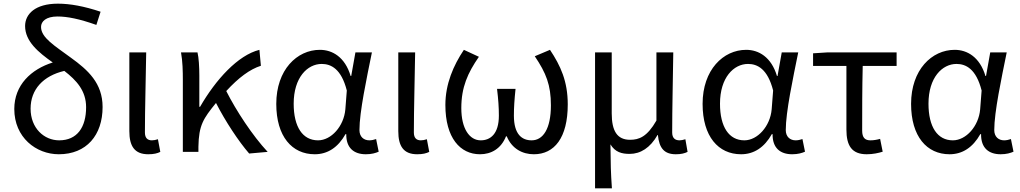

<svg xmlns="http://www.w3.org/2000/svg" viewBox="-20 -829 5567 1048"><path d="M303 -63C221 -63 147 -129 147 -236C147 -341 216 -415 331 -442C397 -391 450 -334 450 -244C450 -134 401 -63 303 -63ZM529 -765C439 -795 363 -809 296 -809C172 -809 117 -752 117 -687C117 -603 190 -543 268 -488C150 -451 58 -365 58 -234C58 -79 177 13 301 13C452 13 540 -91 540 -245C540 -375 460 -447 367 -514C279 -579 204 -623 204 -682C204 -712 231 -739 294 -739C347 -739 413 -726 506 -693Z M789 13C820 13 839 8 855 0L842 -69C830 -65 819 -63 809 -63C786 -63 771 -75 771 -106C771 -237 776 -396 778 -543H686V-113C686 -32 714 13 789 13Z M1441 0C1358 -89 1269 -225 1215 -332C1282 -405 1344 -451 1404 -470L1396 -557C1279 -528 1158 -395 1072 -246H1068V-416C1068 -464 1065 -514 1058 -543H968C977 -495 978 -438 978 -394V0H1063V-28C1065 -146 1090 -182 1159 -267C1210 -167 1282 -58 1340 9Z M1698 13C1768 13 1825 -24 1866 -97H1870C1869 -21 1912 13 1977 13C2009 13 2031 6 2047 -1L2033 -70C2022 -66 2008 -63 1996 -63C1966 -63 1942 -82 1942 -119C1942 -218 1981 -400 2010 -543H1920L1897 -414H1894C1863 -518 1794 -557 1726 -557C1601 -557 1488 -448 1488 -262C1488 -84 1574 13 1698 13ZM1716 -63C1632 -63 1583 -136 1583 -263C1583 -406 1658 -480 1736 -480C1787 -480 1843 -453 1873 -335L1865 -232C1857 -140 1788 -63 1716 -63Z M2257 13C2288 13 2307 8 2323 0L2310 -69C2298 -65 2287 -63 2277 -63C2254 -63 2239 -75 2239 -106C2239 -237 2244 -396 2246 -543H2154V-113C2154 -32 2182 13 2257 13Z M2600 13C2661 13 2715 -17 2742 -85H2746C2774 -17 2832 13 2894 13C3006 13 3079 -77 3079 -259C3079 -385 3040 -470 2982 -557L2899 -522C2961 -430 2987 -365 2987 -254C2987 -124 2943 -63 2882 -63C2830 -63 2785 -94 2785 -198C2785 -243 2788 -286 2794 -344H2693C2700 -286 2703 -243 2703 -198C2703 -97 2656 -63 2604 -63C2543 -63 2498 -126 2498 -239C2498 -353 2533 -431 2594 -519L2512 -557C2455 -472 2411 -371 2411 -256C2411 -76 2492 13 2600 13Z M3228 199H3320C3314 114 3313 66 3312 -41C3338 2 3374 11 3417 11C3476 11 3529 -22 3569 -92H3571C3578 -19 3607 13 3669 13C3698 13 3717 8 3733 0L3721 -69C3708 -65 3698 -63 3689 -63C3665 -63 3649 -75 3649 -106C3649 -237 3653 -396 3655 -543H3563V-171C3512 -82 3468 -66 3419 -66C3348 -66 3319 -115 3319 -210V-543H3228Z M4025 13C4095 13 4152 -24 4193 -97H4197C4196 -21 4239 13 4304 13C4336 13 4358 6 4374 -1L4360 -70C4349 -66 4335 -63 4323 -63C4293 -63 4269 -82 4269 -119C4269 -218 4308 -400 4337 -543H4247L4224 -414H4221C4190 -518 4121 -557 4053 -557C3928 -557 3815 -448 3815 -262C3815 -84 3901 13 4025 13ZM4043 -63C3959 -63 3910 -136 3910 -263C3910 -406 3985 -480 4063 -480C4114 -480 4170 -453 4200 -335L4192 -232C4184 -140 4115 -63 4043 -63Z M4418 -538V-469H4600V-122C4600 -34 4629 13 4711 13C4745 13 4776 6 4798 -1L4784 -71C4766 -66 4749 -63 4731 -63C4701 -63 4686 -78 4686 -116C4686 -226 4686 -346 4689 -469H4874V-543H4496Z M5163 13C5233 13 5290 -24 5331 -97H5335C5334 -21 5377 13 5442 13C5474 13 5496 6 5512 -1L5498 -70C5487 -66 5473 -63 5461 -63C5431 -63 5407 -82 5407 -119C5407 -218 5446 -400 5475 -543H5385L5362 -414H5359C5328 -518 5259 -557 5191 -557C5066 -557 4953 -448 4953 -262C4953 -84 5039 13 5163 13ZM5181 -63C5097 -63 5048 -136 5048 -263C5048 -406 5123 -480 5201 -480C5252 -480 5308 -453 5338 -335L5330 -232C5322 -140 5253 -63 5181 -63Z"/></svg>

Font: Noto Sans KR Regular
Style: Regular
Weight: 400
Designer: Ryoko NISHIZUKA  (kana & ideographs); Paul D. Hunt (Latin, Greek & Cyrillic); Wenlong ZHANG  (bopomofo); Sandoll Communi
Foundry: Adobe Systems Incorporated
Version: Version 1.004;PS 1.004;hotconv 1.0.82;makeotf.lib2.5.63406